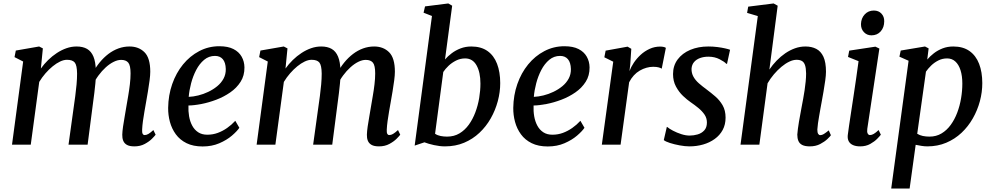

<svg xmlns="http://www.w3.org/2000/svg" viewBox="-20 -837 5742 1111"><path d="M228 -557 216.5 -440.5Q235 -466.5 258.5 -489.5Q282 -512.5 309 -530.2Q336 -548 364.8 -558Q393.5 -568 423 -568Q459.5 -568 483.8 -554Q508 -540 520.8 -509.2Q533.5 -478.5 534.5 -428Q535 -422.5 534.8 -416.5Q534.5 -410.5 534.2 -404.5Q534 -398.5 533.5 -391.5L516.5 -414.5Q534 -448 557 -476Q580 -504 607.2 -524.8Q634.5 -545.5 665.5 -556.8Q696.5 -568 729.5 -568Q782.5 -568 816 -534.8Q849.5 -501.5 849.5 -422Q849.5 -402 845.5 -371.5Q841.5 -341 836 -308Q830.5 -275 825.5 -247Q821 -221.5 816 -193Q811 -164.5 807.2 -137Q803.5 -109.5 802.5 -87.5Q801.5 -70 805.5 -62.8Q809.5 -55.5 817 -55.5Q827.5 -55.5 838.8 -62Q850 -68.5 867.5 -84.5L880.5 -57.5Q875.5 -50.5 859.5 -34.2Q843.5 -18 817.5 -4Q791.5 10 757.5 10Q729.5 10 714.2 1.2Q699 -7.5 693 -22.8Q687 -38 687.5 -57.5Q688 -77 692 -104.8Q696 -132.5 701.5 -163Q707 -193.5 711.5 -222Q716 -249 721.8 -282Q727.5 -315 731.5 -349Q735.5 -383 735.5 -412Q735.5 -458.5 722.2 -474.5Q709 -490.5 681 -490.5Q660.5 -490.5 637.8 -479.2Q615 -468 592.2 -447.5Q569.5 -427 549.5 -399.8Q529.5 -372.5 515 -340.5L535 -404.5Q534.5 -381.5 531.8 -353.8Q529 -326 525.8 -298.8Q522.5 -271.5 519 -247L487 0H376.5L407 -220Q411 -248 415.5 -281.2Q420 -314.5 423 -348.2Q426 -382 426 -411Q425.5 -459.5 412.5 -475.2Q399.5 -491 367.5 -491Q349 -491 327.8 -481Q306.5 -471 284.8 -453.2Q263 -435.5 243 -412.5Q223 -389.5 207 -363L158 0H49.5L114 -481L64 -506.5L71.5 -544.5L206.5 -568Z M1365 -97.5Q1351.5 -77.5 1321.8 -52Q1292 -26.5 1249 -8Q1206 10.5 1152.5 10.5Q1098 10.5 1059.5 -8.5Q1021 -27.5 997.5 -59.8Q974 -92 963.2 -131.8Q952.5 -171.5 953 -213Q954 -286 976.5 -350.5Q999 -415 1039 -464Q1079 -513 1132.8 -541.2Q1186.5 -569.5 1249 -569.5Q1299 -569.5 1330.8 -553.2Q1362.5 -537 1378.2 -509.2Q1394 -481.5 1394.5 -447Q1395 -399.5 1372.2 -363.8Q1349.5 -328 1312.2 -302.2Q1275 -276.5 1231.5 -260Q1188 -243.5 1145.5 -235.2Q1103 -227 1070.5 -226.5Q1069 -194 1074.2 -163.8Q1079.5 -133.5 1092.5 -109.5Q1105.5 -85.5 1127 -71.5Q1148.5 -57.5 1179.5 -57.5Q1211.5 -57.5 1240 -68Q1268.5 -78.5 1294.2 -96.5Q1320 -114.5 1341.5 -138ZM1224 -513.5Q1188.5 -513.5 1161.2 -490.8Q1134 -468 1115.2 -432Q1096.5 -396 1085.8 -355Q1075 -314 1072 -276.5Q1098 -277.5 1127.5 -284.8Q1157 -292 1185.2 -305.5Q1213.5 -319 1236.8 -338Q1260 -357 1273.5 -382Q1287 -407 1286.5 -437.5Q1285.5 -475.5 1269.2 -494.5Q1253 -513.5 1224 -513.5Z M1643.5 -557 1632 -440.5Q1650.5 -466.5 1674 -489.5Q1697.5 -512.5 1724.5 -530.2Q1751.5 -548 1780.2 -558Q1809 -568 1838.5 -568Q1875 -568 1899.2 -554Q1923.5 -540 1936.2 -509.2Q1949 -478.5 1950 -428Q1950.5 -422.5 1950.2 -416.5Q1950 -410.5 1949.8 -404.5Q1949.5 -398.5 1949 -391.5L1932 -414.5Q1949.5 -448 1972.5 -476Q1995.5 -504 2022.8 -524.8Q2050 -545.5 2081 -556.8Q2112 -568 2145 -568Q2198 -568 2231.5 -534.8Q2265 -501.5 2265 -422Q2265 -402 2261 -371.5Q2257 -341 2251.5 -308Q2246 -275 2241 -247Q2236.5 -221.5 2231.5 -193Q2226.5 -164.5 2222.8 -137Q2219 -109.5 2218 -87.5Q2217 -70 2221 -62.8Q2225 -55.5 2232.5 -55.5Q2243 -55.5 2254.2 -62Q2265.5 -68.5 2283 -84.5L2296 -57.5Q2291 -50.5 2275 -34.2Q2259 -18 2233 -4Q2207 10 2173 10Q2145 10 2129.8 1.2Q2114.5 -7.5 2108.5 -22.8Q2102.5 -38 2103 -57.5Q2103.5 -77 2107.5 -104.8Q2111.5 -132.5 2117 -163Q2122.5 -193.5 2127 -222Q2131.5 -249 2137.2 -282Q2143 -315 2147 -349Q2151 -383 2151 -412Q2151 -458.5 2137.8 -474.5Q2124.5 -490.5 2096.5 -490.5Q2076 -490.5 2053.2 -479.2Q2030.5 -468 2007.8 -447.5Q1985 -427 1965 -399.8Q1945 -372.5 1930.5 -340.5L1950.5 -404.5Q1950 -381.5 1947.2 -353.8Q1944.5 -326 1941.2 -298.8Q1938 -271.5 1934.5 -247L1902.5 0H1792L1822.5 -220Q1826.5 -248 1831 -281.2Q1835.5 -314.5 1838.5 -348.2Q1841.5 -382 1841.5 -411Q1841 -459.5 1828 -475.2Q1815 -491 1783 -491Q1764.5 -491 1743.2 -481Q1722 -471 1700.2 -453.2Q1678.5 -435.5 1658.5 -412.5Q1638.5 -389.5 1622.5 -363L1573.5 0H1465L1529.5 -481L1479.5 -506.5L1487 -544.5L1622 -568Z M2555 -493Q2571 -511.5 2593.8 -528.8Q2616.5 -546 2645.2 -557Q2674 -568 2707 -568Q2763.5 -568 2800.8 -541.8Q2838 -515.5 2856.2 -467.8Q2874.5 -420 2874.5 -356Q2874.5 -304 2860.5 -251.8Q2846.5 -199.5 2819.8 -152.2Q2793 -105 2754.2 -68.5Q2715.5 -32 2665.5 -11Q2615.5 10 2555 10Q2524.5 10 2491 2.5Q2457.5 -5 2436 -13.5L2379.5 5.5L2479.5 -744.5L2431 -763.5L2439.5 -800L2574 -817L2596.5 -804ZM2497.5 -63Q2511.5 -53.5 2529.8 -50Q2548 -46.5 2567 -46.5Q2607.5 -46.5 2638.8 -65.2Q2670 -84 2692.8 -115.5Q2715.5 -147 2730.5 -186.8Q2745.5 -226.5 2752.8 -269.8Q2760 -313 2760 -353.5Q2760 -418.5 2737.5 -458.8Q2715 -499 2671.5 -499Q2643.5 -499 2618.8 -486.5Q2594 -474 2575.2 -456Q2556.5 -438 2545 -420.5Z M3362 -97.5Q3348.5 -77.5 3318.8 -52Q3289 -26.5 3246 -8Q3203 10.5 3149.5 10.5Q3095 10.5 3056.5 -8.5Q3018 -27.5 2994.5 -59.8Q2971 -92 2960.2 -131.8Q2949.5 -171.5 2950 -213Q2951 -286 2973.5 -350.5Q2996 -415 3036 -464Q3076 -513 3129.8 -541.2Q3183.5 -569.5 3246 -569.5Q3296 -569.5 3327.8 -553.2Q3359.5 -537 3375.2 -509.2Q3391 -481.5 3391.5 -447Q3392 -399.5 3369.2 -363.8Q3346.5 -328 3309.2 -302.2Q3272 -276.5 3228.5 -260Q3185 -243.5 3142.5 -235.2Q3100 -227 3067.5 -226.5Q3066 -194 3071.2 -163.8Q3076.5 -133.5 3089.5 -109.5Q3102.5 -85.5 3124 -71.5Q3145.5 -57.5 3176.5 -57.5Q3208.5 -57.5 3237 -68Q3265.5 -78.5 3291.2 -96.5Q3317 -114.5 3338.5 -138ZM3221 -513.5Q3185.5 -513.5 3158.2 -490.8Q3131 -468 3112.2 -432Q3093.5 -396 3082.8 -355Q3072 -314 3069 -276.5Q3095 -277.5 3124.5 -284.8Q3154 -292 3182.2 -305.5Q3210.5 -319 3233.8 -338Q3257 -357 3270.5 -382Q3284 -407 3283.5 -437.5Q3282.5 -475.5 3266.2 -494.5Q3250 -513.5 3221 -513.5Z M3462.5 0 3528.5 -480 3477 -505.5 3484.5 -544 3611.5 -567 3633 -554.5 3627 -465 3622.5 -425.5Q3631 -449 3647.5 -473.8Q3664 -498.5 3687 -519.8Q3710 -541 3738.8 -554.2Q3767.5 -567.5 3800.5 -567.5Q3810 -567.5 3819.5 -565.5Q3829 -563.5 3833 -560L3809 -439.5Q3804 -443.5 3791.5 -447Q3779 -450.5 3759.5 -450.5Q3740.5 -450.5 3720.8 -445Q3701 -439.5 3682 -428.5Q3663 -417.5 3647.5 -400.5Q3632 -383.5 3620.5 -361L3571 0Z M4187 -468H4182.5Q4172.5 -479.5 4144 -494.2Q4115.5 -509 4079 -509Q4052.5 -509 4031 -501.2Q4009.5 -493.5 3996.2 -478Q3983 -462.5 3981.5 -439Q3981 -414 3992.5 -393.2Q4004 -372.5 4024.2 -354.8Q4044.5 -337 4068.5 -319.5Q4094 -300.5 4119.2 -278.8Q4144.5 -257 4161.5 -227.5Q4178.5 -198 4178.5 -156.5Q4178.5 -116 4161.8 -85Q4145 -54 4115.5 -32.8Q4086 -11.5 4048.5 -0.8Q4011 10 3969.5 10Q3944 10 3913 4.2Q3882 -1.5 3856.2 -9.8Q3830.5 -18 3821 -26.5L3838.5 -102.5H3840.5Q3852 -92.5 3874.2 -80.8Q3896.5 -69 3922.2 -60.8Q3948 -52.5 3970.5 -52.5Q3994 -52.5 4017 -59.2Q4040 -66 4055.2 -82.5Q4070.5 -99 4070.5 -128Q4070.5 -153.5 4056.8 -173.8Q4043 -194 4021.5 -211.8Q4000 -229.5 3976.5 -245.5Q3956 -259.5 3932.2 -282Q3908.5 -304.5 3891.5 -336Q3874.5 -367.5 3874.5 -408.5Q3874.5 -457 3901.2 -493Q3928 -529 3974.2 -548.5Q4020.5 -568 4078.5 -568Q4105 -568 4130.8 -564.8Q4156.5 -561.5 4176.2 -557Q4196 -552.5 4204.5 -549Z M4666 10Q4638 10 4622 1.8Q4606 -6.5 4599.8 -21.8Q4593.5 -37 4593.5 -58Q4594.5 -72.5 4597 -91.8Q4599.5 -111 4603.2 -133Q4607 -155 4611.2 -177.2Q4615.5 -199.5 4619 -220Q4623 -241 4627.5 -265Q4632 -289 4635.8 -314.8Q4639.5 -340.5 4642 -365.2Q4644.5 -390 4644.5 -412Q4644 -443.5 4638 -460.5Q4632 -477.5 4620 -484.2Q4608 -491 4589.5 -491Q4569.5 -491 4547 -480.2Q4524.5 -469.5 4501.8 -450.5Q4479 -431.5 4458.2 -407Q4437.5 -382.5 4421.5 -355L4374 0H4265L4365 -744L4303 -762.5L4309.5 -798.5L4456.5 -817L4480 -804L4432 -434.5Q4450.5 -462 4474 -486.2Q4497.5 -510.5 4524.2 -528.8Q4551 -547 4580.2 -557.5Q4609.5 -568 4640.5 -568Q4676.5 -568 4703.2 -554.2Q4730 -540.5 4744.8 -508.5Q4759.5 -476.5 4759.5 -422Q4759.5 -402 4755.2 -371Q4751 -340 4745.2 -307Q4739.5 -274 4734.5 -247Q4731 -228.5 4727.2 -207.2Q4723.5 -186 4719.8 -164.8Q4716 -143.5 4713.2 -123.8Q4710.5 -104 4709.5 -87.5Q4709.5 -70 4714.2 -62.5Q4719 -55 4726 -55Q4736.5 -55 4747 -61.5Q4757.5 -68 4775.5 -82.5L4788 -54.5Q4784 -48 4767.8 -32.5Q4751.5 -17 4725.8 -3.5Q4700 10 4666 10Z M4957 10Q4933.5 10 4916.5 2.8Q4899.5 -4.5 4891.5 -18.8Q4883.5 -33 4885.5 -54.5Q4888 -75 4893 -109.5Q4898 -144 4904.8 -187.8Q4911.5 -231.5 4919 -281.2Q4926.5 -331 4934 -382.5Q4941.5 -434 4948 -483L4887 -507.5L4894 -544L5045.5 -567L5068.5 -556L4998.5 -91.5Q4996 -73.5 5000.8 -64.5Q5005.5 -55.5 5014 -55.5Q5024 -55.5 5035.5 -62Q5047 -68.5 5064 -84.5L5077 -57.5Q5072 -50.5 5056.2 -34.2Q5040.5 -18 5015.5 -4Q4990.5 10 4957 10ZM5022.5 -632.5Q4996.5 -632.5 4979 -651Q4961.5 -669.5 4962 -698Q4963 -731.5 4983.8 -753.8Q5004.5 -776 5036.5 -776Q5064 -776 5080.5 -758.2Q5097 -740.5 5096.5 -714Q5096.5 -678.5 5076.2 -655.5Q5056 -632.5 5022.5 -632.5Z M5137 254 5237.5 -485.5 5184.5 -509 5192 -544.5 5332.5 -568 5353.5 -557 5345.5 -492.5Q5361.5 -511.5 5383.8 -528.8Q5406 -546 5434.2 -557Q5462.5 -568 5496 -568Q5552.5 -568 5589.8 -541.8Q5627 -515.5 5645.5 -467.8Q5664 -420 5664 -356Q5664 -303.5 5650 -251.2Q5636 -199 5609.2 -152Q5582.5 -105 5543.8 -68.5Q5505 -32 5455.2 -11Q5405.5 10 5346 10Q5330 10 5312.5 7.2Q5295 4.5 5278.5 1L5243.5 254ZM5287.5 -63Q5302 -54 5320 -50.2Q5338 -46.5 5358.5 -46.5Q5397.5 -46.5 5428 -64.8Q5458.5 -83 5481.2 -114.2Q5504 -145.5 5519 -185.2Q5534 -225 5541.2 -268.2Q5548.5 -311.5 5548.5 -353.5Q5548.5 -398 5538 -430.8Q5527.5 -463.5 5508 -481.2Q5488.5 -499 5460.5 -499Q5433 -499 5409.8 -487.2Q5386.5 -475.5 5368.2 -457.8Q5350 -440 5338 -422.5Z"/></svg>

Font: Merriweather Light 18pt Medium
Style: Italic
Weight: 500
Italic angle: -7.8°
Version: Version 2.101